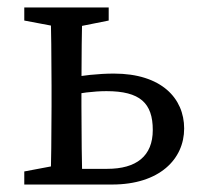

<svg xmlns="http://www.w3.org/2000/svg" viewBox="-20 -494 543 514"><path d="M45 0H158V-55H151L45 -35V0ZM45 -439 151 -419H171L271 -439V-474H45V-439ZM115 0H201C199 -45 198 -146 198 -210V-262C198 -326 199 -429 201 -474H115C117 -429 118 -328 118 -264V-210C118 -146 117 -45 115 0ZM159 0H280C407 0 473 -68 473 -150C473 -231 412 -297 285 -297C245 -297 197 -292 158 -284V-237C191 -245 232 -250 265 -250C355 -250 389 -218 389 -146C389 -76 345 -42 267 -42H159V0Z"/></svg>

Font: Source Serif Variable
Style: Regular
Weight: 389
Designer: Frank Grießhammer
Foundry: Adobe Systems Incorporated
Version: Version 3.001;hotconv 1.0.111;makeotfexe 2.5.65597